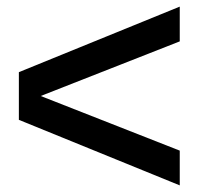

<svg xmlns="http://www.w3.org/2000/svg" viewBox="-20 -610 600 580"><path d="M523 -485 103 -320 523 -155V-50L37 -248V-392L523 -590Z"/></svg>

Font: TASA Orbiter Display Medium
Style: Regular
Weight: 500
Designer: Weizhong Zhang
Version: Version 1.000;Glyphs 3.1.2 (3151)